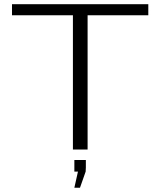

<svg xmlns="http://www.w3.org/2000/svg" viewBox="-20 -712 765 914"><path d="M37.1 -639.2V-691.9H686V-639.2H397V0H327.1V-639.2ZM334 49.8H388.7V85L387.7 105L360.8 181.6H334L351.1 105H334Z"/></svg>

Font: CMU Bright
Style: Roman
Weight: 500
Version: Version 0.7.0